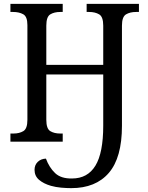

<svg xmlns="http://www.w3.org/2000/svg" viewBox="-20 -734 767 995"><path d="M349 241Q325 241 297 238.5Q269 236 244 229Q206 218 182.5 198Q159 178 159 146Q159 121 175.5 105Q192 89 218 88Q235 134 265.5 163Q296 192 353 191Q434 191 474.5 124.5Q515 58 515 -83V-348H220V-113Q220 -67 240.5 -54.5Q261 -42 292 -42H305V0H34V-42H50Q80 -42 101 -54.5Q122 -67 122 -113V-604Q122 -648 100.5 -660Q79 -672 48 -672H34V-714H305V-672H292Q261 -672 240.5 -659.5Q220 -647 220 -601V-398H515V-601Q515 -647 494 -659.5Q473 -672 442 -672H429V-714H700V-672H685Q654 -672 633 -659.5Q612 -647 612 -601V-82Q612 83 544 162Q476 241 349 241Z"/></svg>

Font: Noto Serif SemiCondensed
Style: Regular
Weight: 400
Width: 4
Designer: Monotype Design Team
Foundry: Monotype Imaging Inc.
Version: Version 2.013